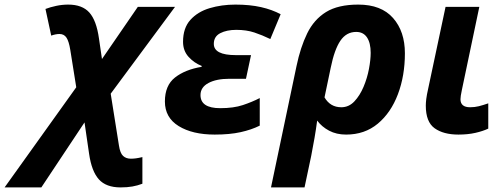

<svg xmlns="http://www.w3.org/2000/svg" viewBox="-147 -576 2194 836"><path d="M-127 240 185 -196 159 -359Q153 -396 142.5 -412Q132 -428 112 -428Q96 -428 76 -421L51 -537Q72 -545 98 -550.5Q124 -556 150 -556Q211 -556 242 -521.5Q273 -487 284 -408L297 -319L453 -546H615L335 -168L371 58Q376 91 389 103Q402 115 423 115Q433 115 444.5 113.5Q456 112 473 108V224Q452 232 429.5 236Q407 240 378 240Q315 240 283.5 205Q252 170 241 94L221 -43L33 240Z M788 10Q691 10 631 -27Q571 -64 571 -134Q571 -204 615 -238.5Q659 -273 731 -285V-289Q698 -302 674 -328.5Q650 -355 650 -394Q650 -454 682 -489.5Q714 -525 766 -540.5Q818 -556 878 -556Q941 -556 989.5 -545Q1038 -534 1075 -514L1030 -406Q995 -423 960.5 -434.5Q926 -446 882 -446Q840 -446 812 -431.5Q784 -417 784 -385Q784 -336 880 -336H946L924 -233H852Q795 -233 760.5 -214.5Q726 -196 726 -162Q726 -105 812 -105Q870 -105 910.5 -118.5Q951 -132 984 -149V-29Q948 -11 900.5 -0.5Q853 10 788 10Z M1033 240 1144 -288Q1161 -370 1190.5 -430.5Q1220 -491 1272.5 -523.5Q1325 -556 1413 -556Q1513 -556 1564.5 -497.5Q1616 -439 1616 -344Q1616 -246 1585.5 -165.5Q1555 -85 1498 -37.5Q1441 10 1360 10Q1318 10 1286 -7Q1254 -24 1234 -51Q1229 -13 1222.5 24.5Q1216 62 1208 103L1179 240ZM1339 -109Q1372 -109 1396 -134.5Q1420 -160 1436 -198Q1452 -236 1459.5 -276Q1467 -316 1467 -346Q1467 -389 1451 -413Q1435 -437 1404 -437Q1361 -437 1335 -398.5Q1309 -360 1293 -281L1266 -152Q1291 -109 1339 -109Z M1849 10Q1784 10 1745.5 -17.5Q1707 -45 1707 -116Q1707 -128 1709 -145Q1711 -162 1718 -193L1793 -546H1940L1864 -184Q1858 -156 1858 -144Q1858 -109 1900 -109Q1920 -109 1938 -113.5Q1956 -118 1979 -126V-16Q1956 -5 1923 2.5Q1890 10 1849 10Z"/></svg>

Font: BC Sans
Style: Bold Italic
Weight: 700
Italic angle: -12°
Designer: Monotype Design Team
Province of B.C.
Foundry: Monotype Imaging Inc.
Version: Version 2.000;GOOG;noto-source:20170915:90ef993387c0